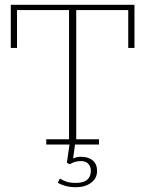

<svg xmlns="http://www.w3.org/2000/svg" viewBox="-20 -603 606 801"><path d="M173 0V-22H268V-561H51V-403H25V-583H541V-403H515V-561H298V-22H393V0H293L285 58Q290 56 296 54Q306 51 317 51Q349 51 367 66.5Q385 82 385 110Q385 141 360 159.5Q335 178 297 178Q272 178 252.5 172.5Q233 167 221 159L230 142Q243 150 257.5 155Q272 160 297 160Q359 160 359 109Q359 92 348.5 80.5Q338 69 317 69Q306 69 295.5 71.5Q285 74 271 82L259 76L270 0Z"/></svg>

Font: Rokkitt SemiBold Thin
Style: Regular
Weight: 250
Version: Version 3.103